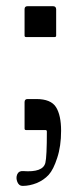

<svg xmlns="http://www.w3.org/2000/svg" viewBox="-20 -424 263 626"><path d="M69.8 -101.1H98.1Q146 -101.1 162.6 -74.7Q179.2 -48.3 179.2 2.4Q179.2 52.7 166.5 90.8Q154.3 128.9 138.7 146Q123 163.1 99.6 172.9Q76.2 182.1 54.2 182.1H53.2Q42 182.1 36.6 169.4Q31.2 156.2 36.1 144.5Q41 132.8 55.2 133.8Q120.1 138.7 127.9 106.9Q132.8 86.9 132.8 4.9Q132.8 0 127.9 0H64.9Q60.1 0 60.1 -4.9V-90.8Q60.1 -101.1 69.8 -101.1ZM158.2 -303.2H64.9Q60.1 -303.2 60.1 -308.1V-394Q60.1 -403.8 69.8 -403.8H152.8Q162.6 -403.8 163.1 -394V-308.1Q163.1 -303.2 158.2 -303.2Z"/></svg>

Font: BrevierViennese-Regular
Style: Regular
Weight: 400
Designer: Johannes Lang & Ellmer Stefan
Foundry: Johannes Lang & Ellmer Stefan
Version: Version 1.001;PS 001.001;hotconv 1.0.70;makeotf.lib2.5.58329